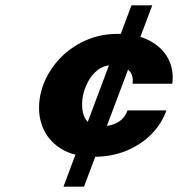

<svg xmlns="http://www.w3.org/2000/svg" viewBox="-20 -700 668 720"><path d="M332 -112Q256 -112 207 -143.5Q158 -175 138.5 -227Q119 -279 131 -342Q144 -405 184.5 -457.5Q225 -510 286.5 -541.5Q348 -573 421 -573Q493 -573 541 -547.5Q589 -522 611 -479.5Q633 -437 626 -386H477Q482 -418 462.5 -437Q443 -456 404 -456Q370 -456 346.5 -437.5Q323 -419 309.5 -392.5Q296 -366 291 -341Q286 -316 289 -289Q292 -262 308 -244Q324 -226 359 -226Q394 -226 421 -241Q448 -256 458 -286H604Q587 -237 548.5 -197.5Q510 -158 454.5 -135Q399 -112 332 -112ZM218 0 473 -680H551L295 0Z"/></svg>

Font: Teachers
Style: Italic
Weight: 400
Italic angle: -11°
Designer: Alfredo Marco Pradil, Chank Diesel
Version: Version 1.001